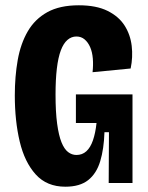

<svg xmlns="http://www.w3.org/2000/svg" viewBox="-20 -692 558 726"><path d="M227 14Q157 14 115 -32.5Q73 -79 54.5 -157Q36 -235 36 -331Q36 -403 47 -465Q58 -527 85 -573.5Q112 -620 159 -646Q206 -672 278 -672Q344 -672 386.5 -651Q429 -630 451 -595.5Q473 -561 478 -518.5Q483 -476 474 -433L330 -419Q333 -446 331 -470.5Q329 -495 321 -513.5Q313 -532 300 -543Q287 -554 269 -554Q250 -554 235 -541Q220 -528 210 -501.5Q200 -475 195 -433Q190 -391 190 -335Q190 -269 196 -224.5Q202 -180 212.5 -154Q223 -128 237.5 -117Q252 -106 269 -106Q291 -106 306.5 -120Q322 -134 331.5 -161.5Q341 -189 345 -227H267V-335H481V-225V0H391L392 -192H375Q373 -129 359 -82.5Q345 -36 313.5 -11Q282 14 227 14Z"/></svg>

Font: Bricolage Grotesque Condensed ExtraBold
Style: Regular
Weight: 800
Width: 3
Designer: Mathieu Triay
Foundry: Atelier Triay
Version: Version 1.000;gftools[0.9.30]